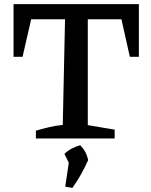

<svg xmlns="http://www.w3.org/2000/svg" viewBox="-20 -675 735 936"><path d="M657 -655V-398H613L572 -581H408V-65L539 -43V0H155V-38Q189 -48 221.5 -55.5Q254 -63 286 -66L297 -581H132L90 -398H46V-655ZM298 235 319 94 410 105Q395 139 376 173Q357 207 333 241ZM330 148 294 75Q311 59 330.5 49Q350 39 371 33Q386 48 395.5 65.5Q405 83 410 105Z"/></svg>

Font: Piazzolla 24pt SemiBold
Style: Regular
Weight: 600
Designer: Juan Pablo del Peral
Foundry: Huerta Tipografica
Version: Version 2.005